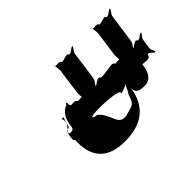

<svg xmlns="http://www.w3.org/2000/svg" viewBox="-123 -1027 1238 1238"><g transform="rotate(-45 496.0 -407.5)"><path d="M477 -338C509 -338 648 -330 622 -305C636 -299 702 -339 690 -324C683 -318 713 -351 687 -326C668 -310 681 -311 651 -265C627 -193 625 -204 542 -179C478 -173 480 -224 455 -265C449 -279 433 -307 412 -317C401 -317 391 -318 386 -324C378 -339 424 -338 477 -338ZM920 -358C939 -377 958 -329 968 -340C971 -359 967 -323 970 -342C966 -369 954 -356 959 -391L966 -440C971 -474 979 -463 991 -490C994 -509 986 -473 989 -492C982 -502 950 -455 937 -474C924 -493 889 -447 882 -458C885 -477 881 -437 884 -456C897 -483 903 -473 908 -508L933 -685C938 -722 946 -712 960 -741C963 -760 955 -723 958 -742C950 -752 915 -704 901 -723C904 -742 832 -704 835 -723C820 -742 787 -714 782 -742C785 -761 776 -722 779 -741C790 -750 792 -685 792 -685L768 -511C768 -511 767 -444 777 -454C780 -473 776 -437 779 -456C773 -484 739 -455 725 -474C728 -493 596 -455 599 -474C584 -493 547 -446 538 -456C541 -475 537 -435 540 -454C553 -482 562 -475 567 -511L591 -685C596 -722 604 -712 618 -741C621 -760 613 -723 616 -742C608 -752 573 -704 559 -723C562 -742 490 -704 493 -723C478 -742 445 -714 440 -742C443 -761 434 -722 437 -741C448 -750 450 -685 450 -685L426 -510C426 -510 424 -445 434 -455C437 -474 433 -437 436 -456C431 -484 398 -455 384 -474C370 -493 338 -465 333 -493C336 -512 333 -510 322 -510C319 -501 325 -475 328 -498C334 -538 328 -496 305 -496C280 -479 255 -451 248 -401C242 -361 242 -357 210 -357C187 -366 216 -378 239 -418C245 -458 264 -460 241 -460C226 -460 244 -462 239 -426C233 -386 230 -386 218 -386C201 -382 198 -367 194 -340C191 -321 189 -304 201 -304C191 -151 264 -68 422 -68C580 -68 672 -140 694 -293C687 -242 715 -232 767 -232C820 -232 847 -280 851 -336L852 -340C868 -344 915 -324 920 -358Z"/></g></svg>

Font: Hussar Przerywany
Style: Obl
Weight: 400
Foundry: Cannot Into Space Fonts
Version: Version 0.982